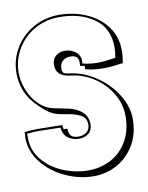

<svg xmlns="http://www.w3.org/2000/svg" viewBox="-84 -770 666 866"><g transform="rotate(-10 249.0 -337.0)"><path d="M402 -437Q355 -437 320 -447Q321 -450 321 -462Q307 -464 300 -467Q301 -470 301 -480Q301 -501 291 -508Q281 -515 263 -515Q243 -515 229 -503Q215 -491 215 -468Q215 -452 222 -447.5Q229 -443 239 -442Q249 -441 253 -440Q315 -431 370.5 -392.5Q426 -354 459.5 -299.5Q493 -245 493 -189Q493 -122 463 -71Q433 -20 383.5 7.5Q334 35 276 35Q210 35 146 5.5Q82 -24 41.5 -75.5Q1 -127 1 -188L2 -201V-215Q29 -219 60 -219L118 -218Q138 -217 175 -217Q175 -206 178 -197H195Q195 -172 206 -162.5Q217 -153 239 -153Q261 -153 276 -165Q291 -177 291 -199Q291 -230 268 -242Q245 -254 221 -258.5Q197 -263 190 -264L175 -267Q145 -273 125 -286.5Q105 -300 82 -323Q12 -390 12 -482Q12 -544 43 -596Q74 -648 127.5 -678.5Q181 -709 246 -709Q313 -709 370.5 -684Q428 -659 463 -612Q498 -565 498 -501Q498 -476 492 -444H484Q440 -437 402 -437ZM468 -521Q468 -610 404.5 -654.5Q341 -699 246 -699Q183 -699 132 -670Q81 -641 51.5 -591Q22 -541 22 -482Q22 -447 37 -406.5Q52 -366 83 -335Q114 -304 157 -297Q166 -295 209 -286.5Q252 -278 276.5 -256Q301 -234 301 -199Q301 -171 283 -157Q265 -143 239 -143Q210 -143 188.5 -159.5Q167 -176 165 -207Q134 -207 118 -208L64 -209Q36 -209 12 -206V-189Q12 -130 48 -86Q84 -42 140.5 -18.5Q197 5 257 5Q312 5 359 -19.5Q406 -44 434.5 -92.5Q463 -141 463 -208Q463 -263 434 -311.5Q405 -360 356.5 -392Q308 -424 252 -430Q185 -437 185 -489Q185 -516 202 -530.5Q219 -545 243 -545Q271 -545 292 -529Q313 -513 313 -487Q313 -478 312 -475Q345 -466 381 -466Q412 -466 462 -474H463Q468 -502 468 -521Z"/></g></svg>

Font: Londrina Shadow
Style: Regular
Weight: 400
Designer: Marcelo Magalhaes
Foundry: Marcelo Magalhães
Version: Version 1.002